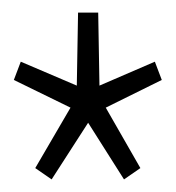

<svg xmlns="http://www.w3.org/2000/svg" viewBox="-20 -679 280 305"><path d="M62 -394 36 -412 92 -508 2 -552 13 -581 102 -543 104 -659H136L138 -543L226 -581L237 -552L148 -508L203 -412L177 -394L120 -484Z"/></svg>

Font: Georama Condensed Light
Style: Regular
Weight: 300
Width: 3
Designer: Jean-Baptiste Levee
Foundry: Production Type
Version: Version 1.000